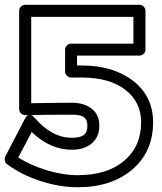

<svg xmlns="http://www.w3.org/2000/svg" viewBox="-52 -746 676 800"><path d="M-29.8 -94.2 51.8 -251Q52.2 -252.4 53.5 -254.6Q54.7 -256.8 58.6 -261Q62.5 -265.1 67.1 -266.8Q71.8 -268.6 78.6 -266.1Q85.4 -263.7 92.8 -254.9Q163.6 -171.9 248 -171.9Q283.7 -171.9 298.3 -184.6Q313 -197.3 312 -223.1Q312 -246.6 298.3 -257.3Q284.7 -268.1 248 -268.1Q136.2 -268.1 54.2 -266.1Q43.9 -266.1 35.9 -273.2Q27.8 -280.3 27.8 -291V-701.2Q27.8 -711.9 35.9 -719Q43.9 -726.1 53.2 -726.1H528.8Q539.6 -726.1 546.9 -718.3Q554.2 -710.4 554.2 -701.2V-539.1Q554.2 -528.3 546.1 -521.2Q538.1 -514.2 528.8 -514.2H269V-473.1H289.1Q420.4 -473.1 503.2 -408.7Q585.9 -344.2 585.9 -236.8Q585.9 -113.8 499.3 -39.8Q412.6 34.2 272 34.2Q196.3 34.2 116.7 8.3Q37.1 -17.6 -22.9 -62Q-29.8 -66.9 -31.7 -76.9Q-33.7 -86.9 -29.8 -94.2ZM23.9 -89.8Q76.2 -56.6 143.6 -36.4Q210.9 -16.1 272 -16.1Q395 -16.1 465.6 -76.2Q536.1 -136.2 536.1 -236.8Q536.1 -320.3 470.5 -371.6Q404.8 -422.9 289.1 -422.9H244.1Q234.9 -422.9 227.1 -430.2Q219.2 -437.5 219.2 -448.2V-539.1Q219.2 -548.3 226.3 -556.2Q233.4 -564 244.1 -564H503.9V-675.8H78.1V-315.9Q184.6 -317.9 248 -317.9Q298.3 -317.9 330.1 -293Q361.8 -268.1 361.8 -223.1Q362.3 -175.8 330.8 -148.9Q299.3 -122.1 248 -122.1Q156.7 -122.1 80.1 -195.8Z"/></svg>

Font: Trueno ExtraBold Outline
Style: Regular
Weight: 800
Width: 6
Designer: Julieta Ulanovsky
Foundry: Julieta Ulanovsky
Version: Version 3.001b | FøM Fix